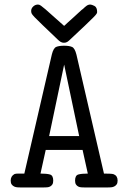

<svg xmlns="http://www.w3.org/2000/svg" viewBox="-20 -824 565 844"><path d="M117 -776Q117 -787 126 -795.5Q135 -804 147 -804Q153 -804 160 -799Q167 -794 180 -783Q193 -772 212 -754.5Q231 -737 261 -711H263Q267 -715 278.5 -725.5Q290 -736 303.5 -748Q317 -760 328.5 -771Q340 -782 345 -785Q353 -793 360.5 -798.5Q368 -804 377 -804Q383 -804 395 -798Q407 -792 407 -771Q407 -768 404.5 -763.5Q402 -759 390 -747Q378 -735 354 -712Q330 -689 287 -649Q282 -644 276 -640Q270 -636 261 -636Q253 -636 246.5 -640Q240 -644 235 -649Q191 -691 167 -714Q143 -737 132 -748.5Q121 -760 119 -765Q117 -770 117 -776ZM27 -30Q27 -50 44 -59Q49 -61 62.5 -61Q76 -61 87 -61L208 -585Q215 -613 227.5 -618Q240 -623 262 -623Q285 -623 297 -617.5Q309 -612 316 -584L437 -61Q448 -61 461.5 -60.5Q475 -60 480 -58Q497 -51 497 -30Q497 -19 492.5 -13Q488 -7 481.5 -4Q475 -1 467.5 -0.5Q460 0 454 0H352Q345 0 337.5 -0.5Q330 -1 324 -4Q318 -7 314 -13Q310 -19 310 -30Q310 -53 324.5 -57Q339 -61 366 -61L343 -165H181L158 -61Q185 -61 199.5 -57Q214 -53 214 -30Q214 -19 210 -13Q206 -7 200 -4Q194 -1 186.5 -0.5Q179 0 172 0H70Q64 0 56.5 -0.5Q49 -1 42.5 -4Q36 -7 31.5 -13Q27 -19 27 -30ZM328 -226 262 -540 196 -226Z"/></svg>

Font: CMU Typewriter Custom
Style: Regular
Weight: 500
Monospace: yes
Version: Version 0.7.0